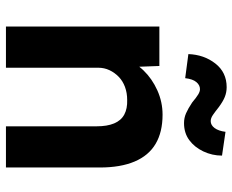

<svg xmlns="http://www.w3.org/2000/svg" viewBox="-90 -712 801 662"><g transform="rotate(90 311.0 -380.5)"><path d="M71 -529H207L211 -421L183 -409Q194 -445 222.5 -474.5Q251 -504 291 -522Q331 -540 375 -540Q435 -540 475.5 -516Q516 -492 536.5 -443.5Q557 -395 557 -324V0H415V-313Q415 -349 405 -373Q395 -397 374.5 -408Q354 -419 324 -418Q300 -418 279.5 -410.5Q259 -403 244.5 -389Q230 -375 221.5 -357Q213 -339 213 -318V0H143Q120 0 102 0Q84 0 71 0ZM333 -642Q315 -657 305 -663Q295 -669 287 -669Q273 -669 262.5 -656.5Q252 -644 249 -618L166 -629Q168 -683 198.5 -722Q229 -761 280 -761Q298 -761 314 -754.5Q330 -748 350 -733Q365 -721 376 -713.5Q387 -706 397 -706Q411 -706 421 -719.5Q431 -733 434 -757L516 -745Q516 -711 501.5 -680.5Q487 -650 462.5 -632Q438 -614 404 -614Q386 -614 370 -621Q354 -628 333 -642Z"/></g></svg>

Font: Mach SemiBold
Style: Regular
Weight: 600
Version: Version 1.002